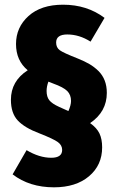

<svg xmlns="http://www.w3.org/2000/svg" viewBox="-20 -716 506 825"><path d="M367.2 -187Q396 -166.5 407.5 -142.3Q418.9 -118.2 418.9 -83Q418.9 -6.3 362.5 41.3Q306.2 88.9 211.9 88.9Q106.9 88.9 34.2 33.2L94.2 -70.8Q148.9 -38.1 200.2 -38.1Q247.1 -38.1 247.1 -71.8Q247.1 -91.8 229 -105.2Q210.9 -118.7 148.9 -143.1Q85.4 -167 56.2 -198.5Q26.9 -230 26.9 -287.1Q26.9 -367.7 99.1 -414.1Q48.8 -455.6 48.8 -526.9Q48.8 -598.6 102.5 -647.2Q156.2 -695.8 251 -695.8Q354 -695.8 429.2 -639.2L369.1 -537.1Q320.8 -567.9 269 -567.9Q221.2 -567.9 221.2 -533.2Q221.2 -511.7 236.8 -500.2Q252.4 -488.8 315.9 -463.9Q343.8 -452.6 364.3 -440.7Q384.8 -428.7 402.6 -411.4Q420.4 -394 429.7 -370.4Q439 -346.7 439 -316.9Q439 -235.8 367.2 -187ZM233.9 -256.8Q251.5 -249.5 273.9 -238.8Q285.2 -264.2 285.2 -282.2Q285.2 -308.6 268.8 -325Q252.4 -341.3 209 -356.9Q205.6 -358.4 198.5 -361.1Q191.4 -363.8 188 -365.2Q180.2 -344.2 180.2 -325.2Q180.2 -299.8 191.9 -285.2Q203.6 -270.5 233.9 -256.8Z"/></svg>

Font: Fira Sans Compressed Heavy
Style: Regular
Weight: 900
Width: 1
Designer: Carrois Corporate & Edenspiekermann AG
Foundry: Carrois Corporate GbR & Edenspiekermann AG
Version: Version 4.203;PS 004.203;hotconv 1.0.88;makeotf.lib2.5.64775